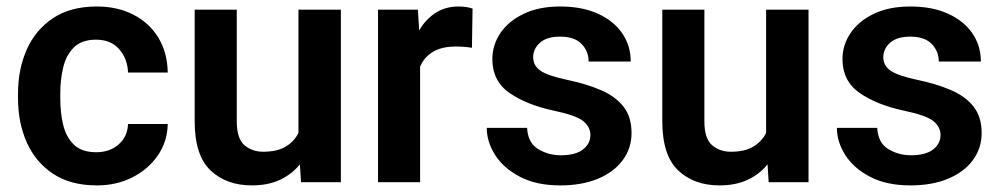

<svg xmlns="http://www.w3.org/2000/svg" viewBox="-20 -558 3066 588"><path d="M274.9 -91.8Q315.9 -91.8 343.3 -115.7Q370.6 -139.6 372.1 -178.2H493.7Q492.7 -124.5 463.4 -82Q434.1 -39.6 385.5 -14.9Q336.9 9.8 276.9 9.8Q195.8 9.8 142.1 -26.1Q88.4 -62 61.8 -122.3Q35.2 -182.6 35.2 -256.3V-272Q35.2 -345.7 61.8 -406Q88.4 -466.3 142.1 -502.2Q195.8 -538.1 276.4 -538.1Q340.3 -538.1 388.9 -512.9Q437.5 -487.8 465.1 -442.4Q492.7 -397 493.7 -335.9H372.1Q370.6 -377.9 345.2 -407.2Q319.8 -436.5 273.9 -436.5Q230 -436.5 206.3 -412.8Q182.6 -389.2 173.6 -351.6Q164.6 -314 164.6 -272V-256.3Q164.6 -213.9 173.3 -176.3Q182.1 -138.7 206.1 -115.2Q230 -91.8 274.9 -91.8Z M901.9 0 898.4 -54.7Q874 -24.4 837.4 -7.3Q800.8 9.8 751.5 9.8Q673.3 9.8 624.8 -36.1Q576.2 -82 576.2 -187V-528.3H705.1V-186Q705.1 -133.8 728.5 -113.5Q752 -93.3 786.1 -93.3Q828.6 -93.3 854.7 -108.9Q880.9 -124.5 894 -150.9V-528.3H1023.9V0Z M1427.2 -531.7 1425.3 -411.6Q1402.8 -415.5 1376 -415.5Q1333 -415.5 1306.2 -399.4Q1279.3 -383.3 1266.6 -354V0H1137.7V-528.3H1259.8L1263.7 -464.8Q1283.7 -499 1314 -518.6Q1344.2 -538.1 1384.3 -538.1Q1409.2 -538.1 1427.2 -531.7Z M1788.1 -144.5Q1788.1 -168.9 1766.6 -186.8Q1745.1 -204.6 1675.8 -219.2Q1593.3 -236.8 1540.5 -273.2Q1487.8 -309.6 1487.8 -377Q1487.8 -420.4 1512.7 -457Q1537.6 -493.7 1584.2 -515.9Q1630.9 -538.1 1695.3 -538.1Q1762.7 -538.1 1811 -516.1Q1859.4 -494.1 1885.5 -456.1Q1911.6 -418 1911.6 -369.6H1782.7Q1782.7 -400.9 1761.2 -423.3Q1739.7 -445.8 1694.8 -445.8Q1654.8 -445.8 1633.8 -427.2Q1612.8 -408.7 1612.8 -382.8Q1612.8 -357.4 1634.8 -341.8Q1656.7 -326.2 1716.8 -313.5Q1775.4 -301.3 1819.8 -282.2Q1864.3 -263.2 1889.2 -231.7Q1914.1 -200.2 1914.1 -150.4Q1914.1 -104 1887.2 -67.6Q1860.4 -31.2 1811.3 -10.7Q1762.2 9.8 1695.8 9.8Q1623 9.8 1572.8 -16.4Q1522.5 -42.5 1496.6 -83Q1470.7 -123.5 1470.7 -166.5H1594.2Q1596.7 -120.6 1627.9 -101.6Q1659.2 -82.5 1698.2 -82.5Q1742.2 -82.5 1765.1 -100.1Q1788.1 -117.7 1788.1 -144.5Z M2334 0 2330.6 -54.7Q2306.2 -24.4 2269.5 -7.3Q2232.9 9.8 2183.6 9.8Q2105.5 9.8 2056.9 -36.1Q2008.3 -82 2008.3 -187V-528.3H2137.2V-186Q2137.2 -133.8 2160.6 -113.5Q2184.1 -93.3 2218.3 -93.3Q2260.7 -93.3 2286.9 -108.9Q2313 -124.5 2326.2 -150.9V-528.3H2456.1V0Z M2860.4 -144.5Q2860.4 -168.9 2838.9 -186.8Q2817.4 -204.6 2748 -219.2Q2665.5 -236.8 2612.8 -273.2Q2560.1 -309.6 2560.1 -377Q2560.1 -420.4 2585 -457Q2609.9 -493.7 2656.5 -515.9Q2703.1 -538.1 2767.6 -538.1Q2835 -538.1 2883.3 -516.1Q2931.6 -494.1 2957.8 -456.1Q2983.9 -418 2983.9 -369.6H2855Q2855 -400.9 2833.5 -423.3Q2812 -445.8 2767.1 -445.8Q2727.1 -445.8 2706.1 -427.2Q2685.1 -408.7 2685.1 -382.8Q2685.1 -357.4 2707 -341.8Q2729 -326.2 2789.1 -313.5Q2847.7 -301.3 2892.1 -282.2Q2936.5 -263.2 2961.4 -231.7Q2986.3 -200.2 2986.3 -150.4Q2986.3 -104 2959.5 -67.6Q2932.6 -31.2 2883.5 -10.7Q2834.5 9.8 2768.1 9.8Q2695.3 9.8 2645 -16.4Q2594.7 -42.5 2568.8 -83Q2543 -123.5 2543 -166.5H2666.5Q2668.9 -120.6 2700.2 -101.6Q2731.4 -82.5 2770.5 -82.5Q2814.5 -82.5 2837.4 -100.1Q2860.4 -117.7 2860.4 -144.5Z"/></svg>

Font: Vazirmatn UI FD SemiBold
Style: Regular
Weight: 600
Designer: Saber Rastikerdar
Foundry: Saber Rastikerdar
Version: Version 33.003